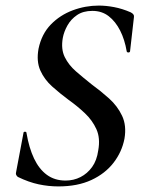

<svg xmlns="http://www.w3.org/2000/svg" viewBox="-20 -656 507 688"><path d="M189 12Q154 12 118.5 4.5Q83 -3 44 -22Q40 -25 38 -29.5Q36 -34 38 -41L64 -179Q64 -184 69.5 -184Q75 -184 75 -179Q84 -126 102 -88Q120 -50 148 -29.5Q176 -9 215 -9Q244 -9 268.5 -21.5Q293 -34 310 -57.5Q327 -81 332 -117Q340 -161 325.5 -193Q311 -225 284 -250.5Q257 -276 226 -298Q195 -321 167 -346Q139 -371 124.5 -403.5Q110 -436 118 -481Q129 -534 162 -568Q195 -602 240.5 -619Q286 -636 334 -636Q360 -636 389 -630.5Q418 -625 448 -612Q462 -605 460 -595L446 -472Q445 -468 440 -468Q435 -468 434 -472Q427 -514 410.5 -546.5Q394 -579 369.5 -598Q345 -617 311 -617Q278 -617 256 -602Q234 -587 221.5 -564.5Q209 -542 205 -520Q198 -480 212 -451.5Q226 -423 252.5 -400Q279 -377 308 -354Q341 -330 371 -303Q401 -276 417.5 -241Q434 -206 426 -159Q417 -112 387 -73Q357 -34 307.5 -11Q258 12 189 12Z"/></svg>

Font: Cormorant Light SemiBold
Style: Italic
Weight: 600
Italic angle: -10°
Version: Version 4.000